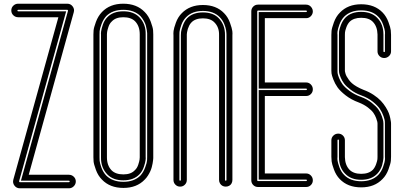

<svg xmlns="http://www.w3.org/2000/svg" viewBox="-20 -817 2183 1036"><path d="M352 199H87Q69 199 58 184.5Q47 170 52 152L295 -724H78Q63 -724 52 -734.5Q41 -745 41 -760.5Q41 -776 52 -786.5Q63 -797 78 -797H343Q361 -797 372 -782.5Q383 -768 378 -751L135 126H352Q367 126 378 136.5Q389 147 389 162Q389 177 378 188Q367 199 352 199ZM78 -764Q74 -764 74 -760Q74 -756 78 -756H337L83 161Q83 163 84 164.5Q85 166 87 166H352Q356 166 356 162Q356 158 352 158H93L347 -759Q347 -761 346 -762.5Q345 -764 343 -764Z M646 197Q573 197 530 152Q509 131 497.5 99.5Q486 68 485 54Q484 40 484 31V-631Q484 -639 485 -653Q486 -667 497.5 -698.5Q509 -730 530 -752Q573 -797 645 -797Q718 -797 761 -752Q782 -731 793.5 -699.5Q805 -668 806 -654Q807 -640 807 -631V31Q807 33 807 36Q807 39 806 47.5Q805 56 803.5 64.5Q802 73 799 84.5Q796 96 791 107Q786 118 778.5 130Q771 142 761 152Q718 197 646 197ZM645 -764Q587 -764 553 -730Q537 -712 527.5 -686Q518 -660 517.5 -649Q517 -638 517 -631V32Q517 39 517.5 50Q518 61 527 86.5Q536 112 553 130Q587 164 646 164Q704 164 738 130Q754 112 763.5 86Q773 60 773.5 49Q774 38 774 31V-632Q774 -634 774 -638.5Q774 -643 772 -655.5Q770 -668 767 -679Q764 -690 756 -704.5Q748 -719 738 -730Q704 -764 645 -764ZM559 124Q524 88 525 32V-631Q524 -634 525.5 -647Q527 -660 535 -684Q543 -708 559 -724Q590 -756 645.5 -756Q701 -756 732 -724Q767 -688 766 -632V31Q767 34 765.5 47Q764 60 756 84Q748 108 732 124Q701 156 645.5 156Q590 156 559 124ZM583 -701Q571 -690 565 -671.5Q559 -653 558 -644.5Q557 -636 557 -632V32Q557 76 582 102Q604 124 646 124Q687 124 708 101Q720 90 726 71.5Q732 53 733 44.5Q734 36 734 32V-632Q734 -676 709 -702Q687 -724 645.5 -724Q604 -724 583 -701Z M1075 -790Q1147 -790 1189 -746Q1210 -725 1221 -694Q1232 -663 1233.5 -649.5Q1235 -636 1234 -627V154Q1234 164 1229.5 172.5Q1225 181 1216.5 185.5Q1208 190 1198 190Q1188 190 1180 185.5Q1172 181 1167 172.5Q1162 164 1162 154V-628Q1163 -670 1137 -696Q1116 -718 1075 -718Q1034 -718 1013 -696Q1006 -689 1001 -679Q996 -669 993.5 -661Q991 -653 989.5 -644Q988 -635 988 -632Q988 -629 988 -627V154Q988 169 977.5 179.5Q967 190 952 190Q937 190 926.5 179.5Q916 169 916 154V-626Q915 -636 916.5 -650Q918 -664 929 -694.5Q940 -725 961 -746Q1004 -790 1075 -790ZM1202 154V-627Q1202 -629 1202 -631Q1202 -633 1201.5 -640Q1201 -647 1200 -654Q1199 -661 1196 -670.5Q1193 -680 1189.5 -688.5Q1186 -697 1180 -706.5Q1174 -716 1166 -724Q1133 -758 1075 -758Q1017 -758 984 -724Q967 -707 958 -681Q949 -655 948.5 -644.5Q948 -634 948 -627V-626V154Q948 158 952 158Q956 158 956 154V-627Q956 -634 957 -644.5Q958 -655 966.5 -679Q975 -703 990 -719Q1021 -750 1075 -750Q1130 -750 1160 -719Q1195 -683 1194 -627V154Q1194 158 1198 158Q1202 158 1202 154Z M1632 192H1372Q1357 192 1346.5 181.5Q1336 171 1336 156V-756Q1336 -771 1346.5 -781.5Q1357 -792 1372 -792H1632Q1642 -792 1650 -787Q1658 -782 1663 -773.5Q1668 -765 1668 -756Q1668 -741 1657.5 -730Q1647 -719 1632 -719H1409V-372H1632Q1647 -372 1657.5 -361Q1668 -350 1668 -335Q1668 -320 1657.5 -309.5Q1647 -299 1632 -299H1409V119H1632Q1647 119 1657.5 130Q1668 141 1668 156Q1668 171 1657.5 181.5Q1647 192 1632 192ZM1372 -760Q1368 -760 1368 -756V156Q1368 160 1372 160H1632Q1636 160 1636 156Q1636 152 1632 152H1376V-331H1632Q1636 -331 1636 -335Q1636 -339 1632 -339H1376V-752H1632Q1636 -752 1636 -756Q1636 -760 1632 -760Z M1929 194Q1856 194 1813 149Q1793 128 1782 98Q1771 68 1769.5 54Q1768 40 1768 29V-60Q1768 -75 1779 -85.5Q1790 -96 1805 -96Q1820 -96 1830.5 -85.5Q1841 -75 1841 -60V31Q1842 74 1866 99Q1888 121 1929 121Q1970 121 1992 99Q2003 87 2009.5 68.5Q2016 50 2016.5 42Q2017 34 2017 29V-150Q2017 -154 2016 -159.5Q2015 -165 2009.5 -180Q2004 -195 1994.5 -208.5Q1985 -222 1964.5 -237.5Q1944 -253 1916 -264Q1875 -279 1845 -302.5Q1815 -326 1801 -346Q1787 -366 1778.5 -388.5Q1770 -411 1769 -420Q1768 -429 1768 -435V-628Q1768 -637 1769 -650.5Q1770 -664 1781.5 -696Q1793 -728 1814 -749Q1857 -794 1929 -794Q2002 -794 2045 -749Q2065 -728 2076 -698Q2087 -668 2088.5 -654Q2090 -640 2090 -629V-540Q2090 -525 2079 -514.5Q2068 -504 2053 -504Q2038 -504 2027.5 -514.5Q2017 -525 2017 -540V-631Q2016 -674 1992 -699Q1971 -721 1929 -721Q1888 -721 1866 -699Q1855 -687 1848.5 -668.5Q1842 -650 1841.5 -642Q1841 -634 1841 -629V-435Q1841 -433 1841.5 -430.5Q1842 -428 1844 -420.5Q1846 -413 1850 -405.5Q1854 -398 1861.5 -387.5Q1869 -377 1879 -368Q1889 -359 1905.5 -349.5Q1922 -340 1942 -332Q1972 -321 1996 -305Q2020 -289 2035 -273Q2050 -257 2061.5 -238.5Q2073 -220 2078 -206.5Q2083 -193 2086 -178.5Q2089 -164 2089.5 -158.5Q2090 -153 2090 -150V28Q2090 37 2089 50.5Q2088 64 2076.5 96Q2065 128 2044 149Q2001 194 1929 194ZM1801 -60V29Q1800 37 1801 48Q1802 59 1811 84.5Q1820 110 1837 127Q1870 161 1929 161Q1987 161 2021 127Q2038 109 2047 83.5Q2056 58 2057 46.5Q2058 35 2057 29V-150Q2057 -155 2056.5 -163Q2056 -171 2049 -191Q2042 -211 2030 -229Q2018 -247 1992 -268Q1966 -289 1930 -302Q1897 -314 1872.5 -332.5Q1848 -351 1836.5 -366.5Q1825 -382 1818 -399.5Q1811 -417 1810 -423.5Q1809 -430 1809 -435V-629Q1809 -636 1809.5 -646.5Q1810 -657 1819 -681Q1828 -705 1843 -721Q1874 -753 1929 -753Q1984 -753 2015 -721Q2049 -687 2049 -631V-540Q2049 -536 2053 -536Q2057 -536 2057 -540V-629Q2058 -637 2057 -648Q2056 -659 2047 -684.5Q2038 -710 2021 -727Q1988 -761 1929 -761Q1871 -761 1837 -727Q1820 -709 1811 -683.5Q1802 -658 1801 -646.5Q1800 -635 1801 -629V-435Q1801 -430 1801.5 -423Q1802 -416 1809 -397.5Q1816 -379 1828 -362.5Q1840 -346 1866 -326.5Q1892 -307 1928 -294Q1961 -282 1985.5 -262.5Q2010 -243 2022 -226Q2034 -209 2040.5 -189.5Q2047 -170 2048 -162.5Q2049 -155 2049 -150V29Q2049 31 2049 35.5Q2049 40 2047 51.5Q2045 63 2042 74Q2039 85 2032 98Q2025 111 2015 121Q1984 153 1929 153Q1874 153 1843 121Q1809 87 1809 31V29V-60Q1809 -64 1805 -64Q1801 -64 1801 -60Z"/></svg>

Font: Soda Fountain
Style: Inline
Weight: 400
Version: Version 1.0